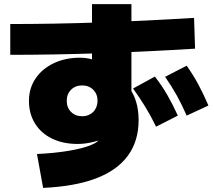

<svg xmlns="http://www.w3.org/2000/svg" viewBox="-20 -835 1040 935"><path d="M740 -218Q715 -270 688 -314Q661 -358 628 -404L734 -462Q768 -419 794.5 -373Q821 -327 846 -272ZM889 -272Q866 -325 841 -370Q816 -415 784 -461L889 -515Q921 -470 946 -423.5Q971 -377 995 -321ZM160 -85Q245 -89 314 -100.5Q383 -112 424 -129Q465 -146 465 -164V-187L500 -168Q486 -160 469 -154Q452 -148 433.5 -143.5Q415 -139 396 -136.5Q377 -134 358 -134Q287 -134 233.5 -160Q180 -186 150.5 -233.5Q121 -281 121 -344Q121 -405 153 -452.5Q185 -500 241.5 -527Q298 -554 369 -554Q393 -554 414.5 -549.5Q436 -545 481 -529L428 -495V-815H620V-345L607 -411Q631 -379 643 -339Q655 -299 655 -250Q655 -148 602.5 -76.5Q550 -5 447 34Q344 73 190 80ZM380 -269Q397 -269 410.5 -274.5Q424 -280 434 -290Q444 -300 449.5 -314Q455 -328 455 -344Q455 -377 434 -398Q413 -419 380 -419Q347 -419 326 -398Q305 -377 305 -344Q305 -311 326 -290Q347 -269 380 -269ZM30 -718Q236 -718 459.5 -725.5Q683 -733 925 -748L930 -598Q686 -583 461 -575.5Q236 -568 30 -568Z"/></svg>

Font: M PLUS 2 Thin Black
Style: Regular
Weight: 900
Version: Version 1.001